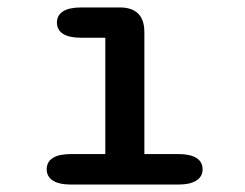

<svg xmlns="http://www.w3.org/2000/svg" viewBox="-20 -496 659 516"><path d="M171.5 0Q138.5 0 122 -10.8Q105.5 -21.5 105.5 -41Q105.5 -61 122 -71.5Q138.5 -82 171.5 -82H263V-394.5H198.5Q166 -394.5 149.5 -405Q133 -415.5 133 -435.5Q133 -455 149.5 -465.5Q166 -476 198.5 -476H301.5Q368 -476 368 -409.5V-82H458.5Q491 -82 507.8 -71.5Q524.5 -61 524.5 -41Q524.5 -21.5 507.8 -10.8Q491 0 458.5 0Z"/></svg>

Font: Sono Monospace Medium
Style: Regular
Weight: 500
Designer: Tyler Finck
Foundry: Tyler Finck
Version: Version 2.112